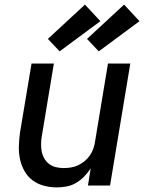

<svg xmlns="http://www.w3.org/2000/svg" viewBox="-20 -806 640 834"><path d="M226 8Q198 8 170 0.5Q142 -7 120.5 -23.5Q99 -40 85.5 -64.5Q72 -89 66.5 -116Q61 -143 62 -172.5Q63 -202 67 -231L117 -530H214L162 -217Q159 -200 158.5 -182.5Q158 -165 161 -149Q164 -133 172 -118.5Q180 -104 193 -94Q206 -84 222.5 -80Q239 -76 256 -76Q272 -76 288 -78.5Q304 -81 319 -88Q334 -95 347.5 -106Q361 -117 370.5 -131Q380 -145 385.5 -160.5Q391 -176 393 -192L449 -530H546L458 0H362L374 -75Q362 -56 346 -39.5Q330 -23 310.5 -11.5Q291 0 269 4Q247 8 226 8ZM409 -583 358 -637 519 -786 586 -714ZM239 -583 188 -637 349 -786 416 -714Z"/></svg>

Font: Iosevka Curly MdExObl
Style: Regular
Weight: 500
Width: 7
Italic angle: -9°
Monospace: yes
Designer: Belleve Invis
Foundry: Belleve Invis
Version: Version 11.1.0; ttfautohint (v1.8.3)